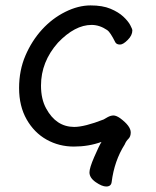

<svg xmlns="http://www.w3.org/2000/svg" viewBox="-20 -512 570 702"><path d="M368.2 169.9Q353 169.9 330.1 154.1Q307.1 138.2 307.1 118.2Q307.1 102.1 324.5 62Q341.8 22 351.1 6.8Q304.2 23.9 250 23.9Q195.8 23.9 150.4 -1.5Q105 -26.9 77.4 -75.4Q49.8 -124 49.8 -189.9Q49.8 -254.9 73 -308.8Q96.2 -362.8 133.5 -403.8Q170.9 -444.8 218.5 -468.5Q266.1 -492.2 311 -492.2Q355 -492.2 384 -480Q413.1 -467.8 430.7 -451.4Q448.2 -435.1 456.1 -420.4Q463.9 -405.8 463.9 -400.9Q463.9 -382.8 447 -366Q430.2 -349.1 418.9 -349.1Q406.7 -349.1 401.9 -356.9Q382.8 -395 372.1 -401.9Q344.2 -420.9 314.9 -420.9Q253.9 -420.9 191.9 -356Q129.9 -286.1 129.9 -199.2Q129.9 -149.4 148.9 -115.2Q185.1 -48.3 251 -47.9Q289.1 -47.9 358.9 -75.2Q361.8 -77.1 373.3 -83.5Q384.8 -89.8 394.8 -89.8Q404.8 -89.8 418.9 -80.1Q458 -51.3 458 -27.8Q458 -12.7 449.5 -4.4Q440.9 3.9 436 16.1Q397.9 76.2 388.2 153.8Q386.2 169.9 368.2 169.9Z"/></svg>

Font: LXGW WenKai Screen R
Style: Regular
Weight: 400
Designer: Fontworks Inc.
Version: Version 1.235;May 31, 2022